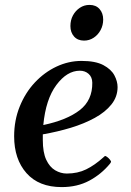

<svg xmlns="http://www.w3.org/2000/svg" viewBox="-20 -741 528 775"><path d="M454.6 -389.6Q454.6 -350.6 429.9 -319.6Q405.3 -288.6 362.5 -265.1Q319.8 -241.7 265.9 -225.3Q211.9 -209 152.8 -198.7Q152.8 -193.4 152.8 -187.5Q152.8 -181.6 152.8 -175.8Q152.8 -126 166.5 -96.4Q180.2 -66.9 202.6 -53.7Q225.1 -40.5 249.5 -40.5Q293.5 -40.5 327.9 -57.4Q362.3 -74.2 397.5 -106Q399.9 -108.4 402.3 -110.4Q404.8 -112.3 407.7 -110.4Q412.6 -107.9 418 -102.8Q423.3 -97.7 426.3 -92.8Q427.2 -91.3 427.7 -90.3Q428.2 -89.4 428.2 -88.9Q428.2 -86.4 426.5 -84.2Q424.8 -82 423.8 -80.1Q388.7 -37.6 340.3 -11.7Q292 14.2 229 14.2Q136.7 14.2 86.9 -42.2Q37.1 -98.6 37.1 -190.9Q37.1 -255.4 59.6 -311Q82 -366.7 120.6 -408Q159.2 -449.2 208 -472.2Q256.8 -495.1 309.1 -495.1Q365.2 -495.1 397 -478.3Q428.7 -461.4 441.7 -437Q454.6 -412.6 454.6 -389.6ZM302.2 -455.6Q250.5 -455.6 207.5 -397.9Q164.6 -340.3 154.8 -236.3Q250 -256.3 301.8 -296.4Q353.5 -336.4 352.5 -407.2Q352.1 -430.2 337.6 -442.9Q323.2 -455.6 302.2 -455.6ZM319.3 -577.1Q293.5 -577.1 278.8 -593.8Q264.2 -610.4 264.2 -635.7Q264.2 -659.7 274.4 -678.7Q284.7 -697.8 302.2 -709.5Q319.8 -721.2 341.3 -721.2Q367.2 -721.2 381.8 -704.6Q396.5 -688 396.5 -662.1Q396.5 -639.2 386.2 -619.9Q376 -600.6 358.4 -588.9Q340.8 -577.1 319.3 -577.1Z"/></svg>

Font: Gelasio Medium
Style: Italic
Weight: 500
Italic angle: -8.5°
Designer: Eben Sorkin
Foundry: Eben Sorkin
Version: Version 1.008